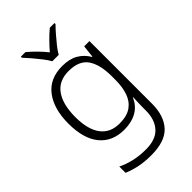

<svg xmlns="http://www.w3.org/2000/svg" viewBox="-296 -857 1190 1190"><g transform="rotate(-45 299.5 -262.0)"><path d="M282 -542Q345 -542 386.5 -518Q428 -494 453 -451H456L465 -532H511V17Q511 122 457.5 181Q404 240 282 240Q222 240 176 230Q130 220 92 204V149Q130 168 178.5 179.5Q227 191 284 191Q371 191 412.5 145Q454 99 454 20V-11Q454 -32 455 -53Q456 -74 457 -94H454Q432 -42 386 -16Q340 10 276 10Q172 10 114.5 -60Q57 -130 57 -262Q57 -391 114.5 -466.5Q172 -542 282 -542ZM288 -492Q202 -492 159 -431.5Q116 -371 116 -261Q116 -152 158.5 -95Q201 -38 282 -38Q348 -38 385.5 -65Q423 -92 439 -139Q455 -186 455 -246V-280Q455 -382 417.5 -437Q380 -492 288 -492ZM260 -606Q248 -628 227 -655Q206 -682 183 -709Q160 -736 142 -755V-764H182Q209 -742 237.5 -713Q266 -684 288 -656Q312 -684 340.5 -713Q369 -742 396 -764H437V-755Q418 -736 394.5 -709Q371 -682 349.5 -655Q328 -628 316 -606Z"/></g></svg>

Font: BC Sans Light
Style: Regular
Weight: 300
Designer: Monotype Design Team
Foundry: Monotype Imaging Inc.
Version: Version 2.000;GOOG;noto-source:20170915:90ef993387c0